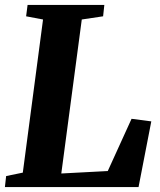

<svg xmlns="http://www.w3.org/2000/svg" viewBox="-22 -763 654 783"><path d="M-2 0 3 -45 71 -59 153.5 -683.5 84.5 -696.5 90.5 -743H403.5L398.5 -696.5L311.5 -683.5L228 -55.5L417.5 -65.5L514.5 -278.5L595 -268L543 0Z"/></svg>

Font: Merriweather 36pt ExtraBold
Style: Italic
Weight: 800
Italic angle: -7.8°
Version: Version 2.101